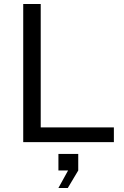

<svg xmlns="http://www.w3.org/2000/svg" viewBox="-20 -710 621 959"><path d="M96 0V-690H183.4V-73.8H548.8V0ZM271.7 229 320 141.6H271.8V58.8H370.8V141.6L318.6 229Z"/></svg>

Font: Mozilla Text ExtraLight
Style: Regular
Weight: 200
Designer: Studio DRAMA
Foundry: Studio DRAMA
Version: Version 1.000